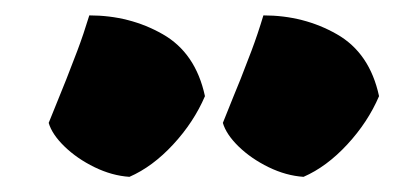

<svg xmlns="http://www.w3.org/2000/svg" viewBox="-20 -841 533 252"><path d="M149.9 -608.9Q180.2 -622.1 207.3 -651.4Q234.4 -680.7 249 -714.8Q236.8 -771.5 193.6 -796.1Q150.4 -820.8 97.2 -820.8Q89.8 -796.4 81.5 -774.4Q73.2 -752.4 67.1 -737.1Q61 -721.7 58.1 -714.8L43.9 -679.7Q48.3 -664.6 64.7 -648.7Q81.1 -632.8 104 -621.6Q127 -610.4 149.9 -608.9ZM378.4 -608.9Q408.7 -622.1 435.8 -651.4Q462.9 -680.7 477.5 -714.8Q465.3 -771.5 422.1 -796.1Q378.9 -820.8 325.7 -820.8Q318.4 -796.4 310.1 -774.4Q301.8 -752.4 295.7 -737.1Q289.6 -721.7 286.6 -714.8L272.5 -679.7Q276.9 -664.6 293.2 -648.7Q309.6 -632.8 332.5 -621.6Q355.5 -610.4 378.4 -608.9Z"/></svg>

Font: Fruktur
Style: Regular
Weight: 400
Designer: Viktoriya Grabowska
Foundry: Viktoriya Grabowska
Version: Version 1.004; ttfautohint (v1.4.1)